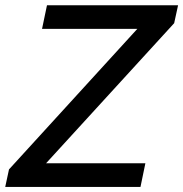

<svg xmlns="http://www.w3.org/2000/svg" viewBox="-48 -723 709 743"><path d="M-27.8 0.5 -13.2 -67.4 483.4 -611.3H114.7L133.8 -702.6H641.1L626 -633.3L130.4 -91.3H514.6L495.6 0.5Z"/></svg>

Font: Schibsted Grotesk Medium
Style: Italic
Weight: 500
Italic angle: -12°
Designer: Bakken & Baeck AS, Henrik Kongsvoll
Foundry: Schibsted ASA
Version: Version 1.100;gftools[0.9.25]